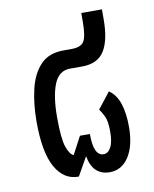

<svg xmlns="http://www.w3.org/2000/svg" viewBox="-72 -639 565 705"><g transform="rotate(-10 211.0 -287.0)"><path d="M281 10Q251 10 231.5 -7.5Q212 -25 205 -63L166 6Q111 7 79.5 -48.5Q48 -104 48 -219Q48 -285 61 -340Q74 -395 105 -427.5Q136 -460 191 -460H221Q257 -460 268 -479.5Q279 -499 279 -553V-584H356V-548Q356 -469 331 -429.5Q306 -390 248 -390H203Q161 -390 143 -345Q125 -300 125 -222Q125 -143 135.5 -112Q146 -81 161 -75L196 -141H233Q233 -98 242.5 -78.5Q252 -59 270 -59Q287 -59 297.5 -78.5Q308 -98 308 -137Q308 -176 299 -194.5Q290 -213 282 -223L329 -283Q356 -264 367.5 -228Q379 -192 379 -142Q379 -72 352.5 -31Q326 10 281 10Z"/></g></svg>

Font: Noto Sans Thai ExtCond
Style: Regular
Weight: 400
Width: 2
Designer: Monotype Design Team
Foundry: Monotype Imaging Inc.
Version: Version 2.002; ttfautohint (v1.8.4.7-5d5b)